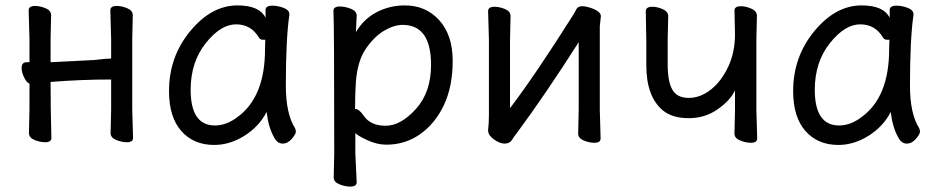

<svg xmlns="http://www.w3.org/2000/svg" viewBox="-20 -512 3478 710"><path d="M449 14Q430 14 409.5 5.5Q389 -3 389 -20L391 -108V-218Q278 -218 167 -209Q167 -109 170 -2Q170 14 147 14Q128 14 107.5 5.5Q87 -3 87 -20L89 -108V-203Q79 -206 69.5 -225Q60 -244 60 -261Q60 -282 79 -282H89V-367L86 -474Q86 -490 110 -490Q128 -490 148.5 -481.5Q169 -473 169 -456L167 -367V-282L327 -290Q341 -291 356 -293Q371 -295 381 -295Q391 -295 391 -296V-367L388 -474Q388 -490 412 -490Q430 -490 450.5 -481.5Q471 -473 471 -456L469 -367V-108L472 -2Q472 14 449 14Z M775 -48Q817 -48 858 -79Q960 -153 960 -330L961 -365H952Q943 -365 938 -372Q909 -422 853 -422Q796 -422 740.5 -352Q685 -282 685 -180Q685 -48 775 -48ZM772 24Q696 24 650.5 -27.5Q605 -79 605 -175Q605 -302 683.5 -397Q762 -492 858 -492Q940 -492 962 -446V-475Q962 -491 987 -491Q1007 -491 1028.5 -483Q1050 -475 1050 -459V-457Q1037 -368 1037 -195Q1037 -92 1071 -38Q1074 -32 1074 -25Q1074 -16 1059 1.5Q1044 19 1025 19Q1005 19 993 -5Q972 -43 966 -98Q938 -44 884 -10Q830 24 772 24Z M1406 -47Q1462 -47 1518 -109Q1574 -171 1574 -272Q1574 -420 1469 -420Q1437 -420 1400.5 -398.5Q1364 -377 1333 -332Q1302 -287 1296 -209Q1293 -167 1293 -111L1292 -110Q1292 -109 1294 -109Q1308 -109 1325 -84Q1350 -47 1406 -47ZM1275 178Q1256 178 1235 169.5Q1214 161 1214 144L1216 55Q1216 -421 1213 -472Q1213 -488 1237 -488Q1256 -488 1277.5 -479.5Q1299 -471 1299 -454L1296 -393Q1325 -442 1373 -467Q1421 -492 1477 -492Q1555 -492 1604.5 -437Q1654 -382 1654 -287Q1654 -193 1622 -124.5Q1590 -56 1534.5 -16.5Q1479 23 1409 23Q1373 23 1336.5 5.5Q1300 -12 1294 -20V56L1299 162Q1299 178 1275 178Z M1846 19Q1828 19 1806.5 3.5Q1785 -12 1785 -29V-31Q1788 -58 1788 -86V-364L1785 -471Q1785 -487 1809 -487Q1827 -487 1847.5 -478.5Q1868 -470 1868 -453L1866 -364V-112Q1959 -234 2101 -459Q2106 -467 2111.5 -478Q2117 -489 2133 -489Q2145 -489 2161 -484Q2202 -471 2202 -452L2198 -415V-106L2201 0Q2201 16 2178 16Q2159 16 2138.5 7.5Q2118 -1 2118 -18L2120 -106V-356Q1997 -163 1892 -21Q1882 -9 1873.5 5Q1865 19 1846 19Z M2757 16Q2738 16 2717 7.5Q2696 -1 2696 -18L2698 -106V-178Q2681 -141 2634 -108Q2587 -75 2527 -75Q2467 -75 2432 -103Q2370 -154 2370 -271V-364L2368 -470Q2368 -487 2392 -487Q2411 -487 2431 -478Q2451 -469 2451 -452L2449 -364V-275Q2449 -210 2466.5 -180Q2484 -150 2527 -150Q2570 -150 2609 -181Q2648 -212 2673 -265.5Q2698 -319 2698 -385L2696 -473Q2696 -489 2720 -489Q2738 -489 2758.5 -480Q2779 -471 2779 -454L2777 -365V-106L2780 0Q2780 16 2757 16Z M3083 -48Q3125 -48 3166 -79Q3268 -153 3268 -330L3269 -365H3260Q3251 -365 3246 -372Q3217 -422 3161 -422Q3104 -422 3048.5 -352Q2993 -282 2993 -180Q2993 -48 3083 -48ZM3080 24Q3004 24 2958.5 -27.5Q2913 -79 2913 -175Q2913 -302 2991.5 -397Q3070 -492 3166 -492Q3248 -492 3270 -446V-475Q3270 -491 3295 -491Q3315 -491 3336.5 -483Q3358 -475 3358 -459V-457Q3345 -368 3345 -195Q3345 -92 3379 -38Q3382 -32 3382 -25Q3382 -16 3367 1.5Q3352 19 3333 19Q3313 19 3301 -5Q3280 -43 3274 -98Q3246 -44 3192 -10Q3138 24 3080 24Z"/></svg>

Font: LXGW WenKai Lite
Style: Bold
Weight: 700
Designer: LXGW / Fontworks Inc.
Foundry: LXGW / Fontworks Inc.
Version: Version 1.330;April 28, 2024